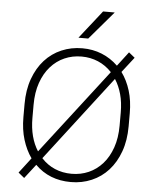

<svg xmlns="http://www.w3.org/2000/svg" viewBox="-60 -961 830 1018"><g transform="rotate(5 355.0 -452.0)"><path d="M75 -20 137 -101Q108 -142 91.5 -195.5Q75 -249 75 -315V-385Q75 -460 96.5 -519.5Q118 -579 155.5 -620.5Q193 -662 244.5 -684Q296 -706 355 -706Q411 -706 459 -686.5Q507 -667 545 -630L603 -706L635 -680L572 -599Q602 -558 618.5 -504.5Q635 -451 635 -385V-315Q635 -240 613.5 -180.5Q592 -121 554.5 -79.5Q517 -38 465.5 -16Q414 6 355 6Q240 6 165 -69L107 6ZM355 -38Q404 -38 446 -56.5Q488 -75 519.5 -110.5Q551 -146 569 -197.5Q587 -249 587 -315V-385Q587 -438 575 -481.5Q563 -525 541 -559L194 -107Q225 -73 266 -55.5Q307 -38 355 -38ZM123 -315Q123 -262 134.5 -218.5Q146 -175 168 -141L516 -593Q484 -627 443 -644.5Q402 -662 355 -662Q306 -662 264 -643.5Q222 -625 190.5 -589.5Q159 -554 141 -502.5Q123 -451 123 -385ZM447 -910H509L381 -760H329Z"/></g></svg>

Font: PT Root UI Web Light
Style: Regular
Weight: 300
Designer: Vitaly Kuzmin
Foundry: ParaType Ltd.
Version: Version 1.000W